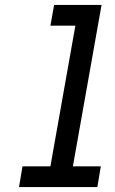

<svg xmlns="http://www.w3.org/2000/svg" viewBox="-20 -757 464 777"><path d="M57 0 71 -84H184L285 -653H184L199 -737H391L275 -84H388L374 0Z"/></svg>

Font: Tomorrow
Style: Italic
Weight: 400
Italic angle: -10°
Designer: Tony de Marco, Monica Rizzolli
Foundry: Just in Type
Version: Version 2.002